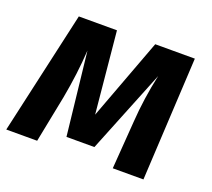

<svg xmlns="http://www.w3.org/2000/svg" viewBox="-97 -653 856 776"><g transform="rotate(20 331.0 -265.0)"><path d="M617.2 -529.8 588.9 0H457L472.2 -206.1Q479 -308.1 502 -413.1L357.9 -55.2H237.8L198.2 -412.1Q191.9 -309.6 171.9 -202.1L131.8 0H-1L118.2 -529.8H282.2L315.9 -179.2L446.8 -529.8Z"/></g></svg>

Font: FiraGO SemiBold
Style: Italic
Weight: 600
Italic angle: -8°
Designer: bBox Type GmbH
Foundry: bBox Type GmbH
Version: Version 1.001;PS 001.001;hotconv 1.0.88;makeotf.lib2.5.64775